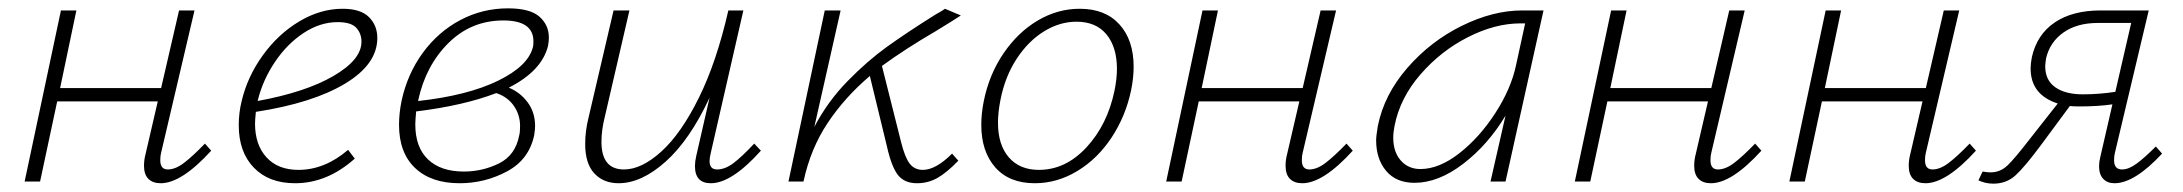

<svg xmlns="http://www.w3.org/2000/svg" viewBox="-20 -435 5230 460"><path d="M486 -74Q415 4 365 4Q346 4 335.5 -6.5Q325 -17 325 -38Q325 -52 329 -67L358 -192H117L76 0H39L126 -410H163L124 -224H366L409 -410H446L366 -69Q364 -62 364 -51Q364 -29 382 -29Q400 -29 420.5 -44.5Q441 -60 471 -91Z M884 -344Q884 -281 806.5 -234.5Q729 -188 593 -167Q591 -147 591 -139Q591 -88 618.5 -58Q646 -28 695 -28Q758 -28 814 -76L830 -55Q764 4 687 4Q624 4 588 -33.5Q552 -71 552 -135Q552 -165 559 -193Q573 -252 610 -303Q647 -354 697.5 -384Q748 -414 801 -414Q844 -414 864 -394Q884 -374 884 -344ZM789 -382Q747 -382 707.5 -356Q668 -330 639 -287Q610 -244 598 -196Q598 -194 597 -193Q712 -214 779 -253Q846 -292 846 -335Q846 -355 833.5 -368.5Q821 -382 789 -382Z M1199 -225Q1226 -214 1244 -190Q1262 -166 1262 -133Q1262 -126 1260 -112Q1248 -53 1195 -24.5Q1142 4 1081 4Q1013 4 974.5 -32.5Q936 -69 936 -136Q936 -163 942 -193Q956 -258 993 -308.5Q1030 -359 1083 -387Q1136 -415 1197 -415Q1250 -415 1272.5 -395Q1295 -375 1295 -345Q1295 -337 1293 -325Q1278 -265 1199 -225ZM1258 -336Q1258 -386 1186 -386Q1109 -386 1054.5 -332Q1000 -278 982 -195V-193Q1100 -206 1173 -241.5Q1246 -277 1257 -323Q1258 -326 1258 -336ZM1226 -133Q1226 -160 1211 -181.5Q1196 -203 1169 -212Q1091 -182 977 -168Q975 -146 975 -137Q975 -82 1005.5 -53Q1036 -24 1091 -24Q1136 -24 1175.5 -43.5Q1215 -63 1224 -111Q1226 -118 1226 -133Z M1803 -74Q1733 4 1683 4Q1645 4 1645 -37Q1645 -48 1648 -61L1680 -201Q1633 -100 1575 -48Q1517 4 1462 4Q1426 4 1404 -19.5Q1382 -43 1382 -90Q1382 -121 1390 -153L1450 -410H1488L1429 -155Q1421 -124 1421 -95Q1421 -29 1475 -29Q1517 -29 1564.5 -72Q1612 -115 1654.5 -201Q1697 -287 1725 -410H1761L1683 -69Q1680 -57 1680 -49Q1680 -29 1698 -29Q1717 -29 1737 -44Q1757 -59 1787 -91Z M2261 -67 2276 -50Q2249 -22 2226.5 -9Q2204 4 2177 4Q2147 4 2131.5 -15.5Q2116 -35 2105 -84L2064 -253Q2004 -202 1963 -140.5Q1922 -79 1905 0H1869L1956 -410H1994L1931 -131Q1963 -192 2010.5 -240.5Q2058 -289 2104.5 -322.5Q2151 -356 2221 -400Q2226 -403 2231.5 -406Q2237 -409 2244 -414L2282 -398Q2272 -391 2223 -361Q2149 -318 2093 -277L2139 -94Q2148 -58 2159.5 -43Q2171 -28 2191 -28Q2222 -28 2261 -67Z M2331 -136Q2331 -163 2337 -193Q2350 -257 2384.5 -307.5Q2419 -358 2466.5 -386Q2514 -414 2567 -414Q2628 -414 2662 -376.5Q2696 -339 2696 -275Q2696 -249 2690 -219Q2677 -157 2643.5 -106Q2610 -55 2561.5 -25.5Q2513 4 2459 4Q2398 4 2364.5 -34Q2331 -72 2331 -136ZM2650 -217Q2656 -246 2656 -270Q2656 -322 2631 -352.5Q2606 -383 2559 -383Q2519 -383 2481.5 -360Q2444 -337 2416 -294.5Q2388 -252 2377 -196Q2371 -166 2371 -141Q2371 -88 2397 -58Q2423 -28 2469 -28Q2533 -28 2583 -82Q2633 -136 2650 -217Z M3221 -74Q3150 4 3100 4Q3081 4 3070.5 -6.5Q3060 -17 3060 -38Q3060 -52 3064 -67L3093 -192H2852L2811 0H2774L2861 -410H2898L2859 -224H3101L3144 -410H3181L3101 -69Q3099 -62 3099 -51Q3099 -29 3117 -29Q3135 -29 3155.5 -44.5Q3176 -60 3206 -91Z M3678 -410 3587 0H3551L3587 -158Q3545 -88 3485.5 -42.5Q3426 3 3369 3Q3325 3 3301 -25.5Q3277 -54 3277 -99Q3277 -109 3281 -133Q3296 -208 3351.5 -272Q3407 -336 3482 -373Q3557 -410 3627 -410ZM3612 -278 3634 -379H3623Q3562 -379 3497 -346Q3432 -313 3383 -256.5Q3334 -200 3321 -133Q3318 -118 3318 -105Q3318 -71 3336 -50.5Q3354 -30 3383 -30Q3428 -30 3476.5 -68Q3525 -106 3562.5 -164Q3600 -222 3612 -278Z M4200 -74Q4129 4 4079 4Q4060 4 4049.5 -6.5Q4039 -17 4039 -38Q4039 -52 4043 -67L4072 -192H3831L3790 0H3753L3840 -410H3877L3838 -224H4080L4123 -410H4160L4080 -69Q4078 -62 4078 -51Q4078 -29 4096 -29Q4114 -29 4134.5 -44.5Q4155 -60 4185 -91Z M4714 -74Q4643 4 4593 4Q4574 4 4563.5 -6.5Q4553 -17 4553 -38Q4553 -52 4557 -67L4586 -192H4345L4304 0H4267L4354 -410H4391L4352 -224H4594L4637 -410H4674L4594 -69Q4592 -62 4592 -51Q4592 -29 4610 -29Q4628 -29 4648.5 -44.5Q4669 -60 4699 -91Z M5160 -67Q5094 4 5046 4Q5029 4 5019 -6.5Q5009 -17 5009 -37Q5009 -47 5012 -59L5041 -185Q5007 -180 4962 -180Q4946 -180 4939 -181L4871 -89Q4831 -35 4809 -15Q4787 5 4756 5Q4736 5 4720 -3L4730 -24Q4742 -22 4749 -22Q4772 -22 4789.5 -38.5Q4807 -55 4847 -107L4910 -187Q4845 -208 4845 -271Q4845 -283 4848 -298Q4860 -352 4902.5 -381Q4945 -410 5013 -410H5128L5047 -69Q5045 -62 5045 -51Q5045 -29 5064 -29Q5080 -29 5099 -43Q5118 -57 5145 -84ZM5048 -215 5086 -380H5006Q4956 -380 4923.5 -357Q4891 -334 4882 -295Q4880 -281 4880 -276Q4880 -243 4904 -226Q4928 -209 4970 -209Q5009 -209 5048 -215Z"/></svg>

Font: Ysabeau Light
Style: Italic
Weight: 300
Italic angle: -12°
Designer: Christian Thalmann (Catharsis Fonts)
Version: Version 0.003